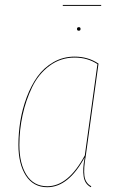

<svg xmlns="http://www.w3.org/2000/svg" viewBox="-20 -760 489 789"><path d="M395.5 -735.8H237.8L238.3 -739.7H396ZM304.2 -648.4Q311 -648.4 311 -641.1Q311 -633.8 303.7 -633.8Q296.4 -633.8 296.4 -641.1Q296.4 -648.4 304.2 -648.4ZM286.6 -527.3Q342.3 -527.3 384.8 -498.5L332.5 -120.1Q323.2 -67.9 326.9 -37.8Q330.6 -7.8 355 5.4L353.5 9.3Q328.1 -3.9 323.7 -35.2Q319.3 -66.4 327.1 -106.9Q327.1 -108.9 327.4 -110.1Q327.6 -111.3 327.6 -112.8Q261.2 9.3 174.3 9.3Q117.2 9.3 86.4 -38.3Q55.7 -85.9 55.7 -164.6Q55.7 -213.9 63.7 -263.2Q71.8 -312.5 89.8 -360.6Q107.9 -408.7 134 -445.3Q160.2 -481.9 199.7 -504.6Q239.3 -527.3 286.6 -527.3ZM286.6 -523.4Q229 -523.4 183.6 -489.7Q138.2 -456.1 112.1 -401.9Q85.9 -347.7 72.8 -286.9Q59.6 -226.1 59.6 -164.6Q59.6 -87.4 89.1 -41Q118.7 5.4 174.3 5.4Q260.7 5.4 328.6 -121.6L380.4 -496.6Q339.8 -523.4 286.6 -523.4Z"/></svg>

Font: Fira Sans Compressed Four
Style: Italic
Weight: 100
Width: 3
Italic angle: -8°
Designer: Carrois Corporate & Edenspiekermann AG
Foundry: Carrois Corporate GbR & Edenspiekermann AG
Version: Version 4.203;PS 004.203;hotconv 1.0.88;makeotf.lib2.5.64775